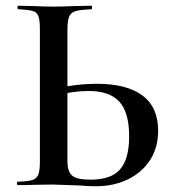

<svg xmlns="http://www.w3.org/2000/svg" viewBox="-20 -645 606 669"><path d="M252 1Q168 -2 162 -2L98 -1Q78 0 42 0Q39 0 39 -6Q39 -12 42 -12Q77 -13 92 -17.5Q107 -22 113 -35.5Q119 -49 119 -81V-544Q119 -576 113.5 -589.5Q108 -603 93.5 -607Q79 -611 43 -613Q41 -613 41 -619Q41 -625 43 -625L92 -624Q136 -622 166 -622Q197 -622 245 -624L299 -625Q301 -625 301 -619Q301 -613 299 -613Q261 -611 244.5 -606.5Q228 -602 221.5 -588Q215 -574 215 -542V-81Q215 -49 230.5 -34Q246 -19 295 -19Q368 -19 399 -55.5Q430 -92 430 -170Q430 -253 396 -290.5Q362 -328 288 -328Q241 -328 174 -313L170 -335Q242 -353 319 -353Q421 -353 476 -312.5Q531 -272 531 -189Q531 -131 503 -87.5Q475 -44 425.5 -20Q376 4 313 4Q288 4 252 1Z"/></svg>

Font: Cormorant Unicase SemiBold
Style: Regular
Weight: 600
Designer: Christian Thalmann (Catharsis Fonts)
Foundry: Catharsis Fonts
Version: Version 4.000